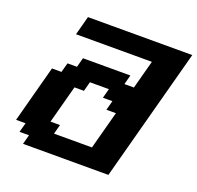

<svg xmlns="http://www.w3.org/2000/svg" viewBox="-147 -1032 1217 1189"><g transform="rotate(20 461.0 -437.5)"><path d="M125 0H687.5Q726.6 -146 804.7 -437.5Q882.8 -729 921.9 -875H234.4Q229 -854 217.8 -812.5Q206.5 -771 201.2 -750H701.2L650.9 -562.5H588.4L605 -625H292.5L275.9 -562.5H213.4L196.3 -500H133.8Q117.2 -437.5 83.7 -312.5Q50.3 -187.5 33.7 -125H96.2L79.1 -62.5H141.6ZM533.7 -125H283.7L300.3 -187.5H237.8Q249 -229 271.2 -312.3Q293.5 -395.5 304.7 -437.5H367.2L383.8 -500H508.8L492.2 -437.5H554.7L538.1 -375H600.6Q589.4 -333 567.1 -249.8Q544.9 -166.5 533.7 -125Z"/></g></svg>

Font: Faithful 32x
Style: SemiboldOblique
Weight: 400
Foundry: Faithful Resource Pack
Version: Version 1.0; January 27, 2023